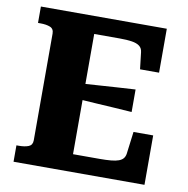

<svg xmlns="http://www.w3.org/2000/svg" viewBox="-80 -787 845 865"><g transform="rotate(10 343.0 -355.0)"><path d="M637 -226V0H38V-75H49Q76 -75 93.5 -82Q111 -89 111 -111V-599Q111 -621 93.5 -628Q76 -635 49 -635H38V-710H614V-509H527L518 -586Q516 -604 503.5 -613.5Q491 -623 468.5 -626.5Q446 -630 413 -630H296V-80H418Q448 -80 469.5 -82Q491 -84 504.5 -89Q518 -94 525 -102.5Q532 -111 534 -124L547 -226ZM274 -400Q316 -403 357.5 -405.5Q399 -408 440.5 -411Q482 -414 523 -416V-313Q482 -316 440.5 -318.5Q399 -321 357.5 -323.5Q316 -326 274 -329Z"/></g></svg>

Font: Roboto Serif 20pt
Style: Bold
Weight: 700
Version: Version 1.008